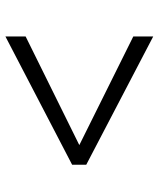

<svg xmlns="http://www.w3.org/2000/svg" viewBox="42 -654 585 708"><g transform="rotate(90 334.0 -299.5)"><path d="M114 -27.5V-102L514.5 -300L114 -499V-572.5L587 -325.5V-273.5Z"/></g></svg>

Font: Merriweather 24pt Light
Style: Regular
Weight: 300
Designer: Eben Sorkin
Foundry: Eben Sorkin
Version: Version 2.100